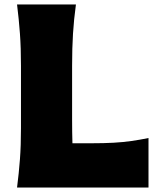

<svg xmlns="http://www.w3.org/2000/svg" viewBox="-20 -838 713 858"><path d="M56.2 0Q64.5 -64.9 69.1 -126.2Q73.7 -187.5 73.7 -265.1V-543.9Q73.7 -624 69.1 -687.5Q64.5 -751 56.2 -817.9H319.3Q310.1 -751 306.2 -687.5Q302.2 -624 302.2 -543.9V-301.8Q302.2 -247.1 303.7 -197.8H388.7Q444.8 -197.8 487.8 -200.2Q530.8 -202.6 568.1 -208Q605.5 -213.4 643.6 -221.2V0Z"/></svg>

Font: Pinar-DS1-FD ExtraBold
Style: Regular
Weight: 800
Designer: Amin Abedi
Version: Version 2.000